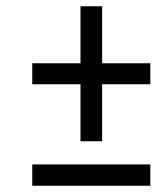

<svg xmlns="http://www.w3.org/2000/svg" viewBox="-20 -593 507 613"><path d="M237 -142V-324H83V-391H237V-573H306V-391H460V-324H306V-142ZM83 0V-68H460V0Z"/></svg>

Font: Noto Serif Condensed
Style: Bold Italic
Weight: 700
Width: 3
Italic angle: -12°
Designer: Monotype Design Team
Foundry: Monotype Imaging Inc.
Version: Version 2.014